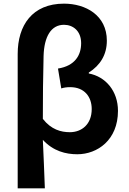

<svg xmlns="http://www.w3.org/2000/svg" viewBox="-20 -832 710 1053"><path d="M77 201H226C223 112 219 27 215 -65C272 -3 341 14 404 14C514 14 627 -64 627 -224C627 -333 559 -412 467 -429V-434C530 -474 566 -532 566 -609C566 -748 450 -812 331 -812C157 -812 77 -693 77 -536ZM363 -107C315 -107 261 -121 215 -180C215 -297 216 -410 219 -525C222 -631 260 -696 331 -696C380 -696 425 -663 425 -595C425 -530 392 -471 298 -456L316 -347C331 -352 347 -354 365 -354C443 -354 483 -301 483 -234C483 -150 428 -107 363 -107Z"/></svg>

Font: Noto Sans Mono CJK TC
Style: Bold
Weight: 700
Designer: Ryoko NISHIZUKA 西塚涼子 (kana, bopomofo & ideographs); Paul D. Hunt (Latin, Greek & Cyrillic); Sandoll Communications 산돌커뮤니
Foundry: Adobe
Version: Version 2.004;hotconv 1.0.118;makeotfexe 2.5.65603